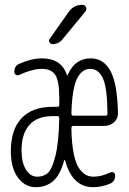

<svg xmlns="http://www.w3.org/2000/svg" viewBox="-20 -775 540 805"><path d="M267.6 -724.6Q289.1 -754.9 325.2 -754.9Q335.9 -754.9 340.3 -745.1Q344.7 -735.4 337.9 -726.6L242.2 -610.4Q227.5 -590.8 200.2 -589.8Q192.4 -589.8 187.5 -597.7Q182.6 -605.5 188.5 -612.3ZM200.2 -288.1Q136.7 -288.1 103.5 -251.5Q70.3 -214.8 70.3 -144.5Q70.3 -93.8 88.9 -64Q107.4 -34.2 135.7 -34.2Q164.1 -34.2 181.6 -50.8Q199.2 -67.4 212.9 -123.5Q226.6 -179.7 228.5 -280.3Q228.5 -288.1 219.7 -288.1ZM358.4 -486.3Q322.3 -486.3 302.2 -443.8Q282.2 -401.4 279.3 -298.8Q279.3 -290 288.1 -290H422.9Q430.7 -290 430.7 -297.9Q429.7 -408.2 411.1 -447.3Q392.6 -486.3 358.4 -486.3ZM129.9 9.8Q85 9.8 55.2 -30.3Q25.4 -70.3 25.4 -141.6Q25.4 -231.4 70.3 -279.3Q115.2 -327.1 200.2 -327.1H220.7Q228.5 -327.1 228.5 -335.9V-364.3Q228.5 -436.5 211.4 -461.4Q194.3 -486.3 155.3 -486.3Q116.2 -486.3 60.5 -460.9Q53.7 -457 46.9 -461.4Q40 -465.8 40 -473.6Q40 -499 61.5 -507.8Q113.3 -530.3 155.3 -530.3Q237.3 -530.3 259.8 -461.9Q261.7 -456.1 264.6 -461.9Q293.9 -530.3 360.4 -530.3Q414.1 -530.3 442.9 -478Q471.7 -425.8 474.6 -302.7Q475.6 -278.3 458.5 -262.7Q441.4 -247.1 417 -247.1H287.1Q279.3 -247.1 279.3 -238.3Q280.3 -171.9 289.6 -128.4Q298.8 -85 314 -65.9Q329.1 -46.9 342.8 -40.5Q356.4 -34.2 373 -34.2Q404.3 -34.2 442.4 -51.8Q449.2 -55.7 456.1 -51.8Q462.9 -47.9 462.9 -40Q462.9 -13.7 441.4 -4.9Q405.3 9.8 370.1 9.8Q283.2 9.8 252.9 -102.5Q251 -106.4 249 -102.5Q232.4 -41 202.6 -15.6Q172.9 9.8 129.9 9.8Z"/></svg>

Font: Rounded-X Mgen+ 2m light
Style: Regular
Weight: 200
Designer: [Source Han Sans]
Ryoko NISHIZUKA  (kana & ideographs); Paul D. Hunt (Latin, Greek & Cyrillic); Wenlong ZHANG  (bopomofo
Version: Version 1.059.20150602